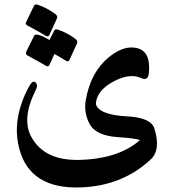

<svg xmlns="http://www.w3.org/2000/svg" viewBox="-20 -627 805 863"><path d="M616.2 -275.4Q561 -301.8 481.4 -255.9Q417 -218.3 411.1 -164.6Q410.6 -157.2 415 -148.9Q439.5 -109.9 549.1 -104.2Q658.7 -98.6 673.8 -49.8Q704.1 46.4 657.7 89.4Q530.8 208 345.2 215.3Q114.3 224.6 66.4 40.5Q42 -52.2 73.2 -150.9Q89.8 -204.1 115.7 -246.6Q128.4 -267.1 140.4 -255.9Q152.3 -244.6 140.1 -221.2Q75.2 -91.3 122.1 -9.3Q180.7 94.2 332 91.8Q512.2 88.4 609.4 2.4Q584.5 -5.9 508.8 -10.7Q410.6 -17.6 383.1 -69.3Q355.5 -121.1 365.7 -178.2Q387.2 -301.8 468.3 -369.1Q537.1 -425.8 597.4 -410.4Q657.7 -395 649.4 -300.8Q646 -261.7 616.2 -275.4ZM132.8 -601.1Q137.2 -609.4 148.9 -606Q192.4 -591.3 230 -563Q239.7 -554.7 236.3 -544.9L201.7 -469.2Q195.8 -459 184.1 -467Q172.4 -475.1 103.5 -512.2Q92.3 -518.6 97.7 -528.3ZM223.6 -489.3Q228 -497.6 239.7 -494.1Q283.2 -479.5 320.3 -451.2Q330.1 -442.9 326.7 -433.1L292 -357.4Q286.6 -346.7 275.9 -354.2Q265.1 -361.8 224.6 -384.3L202.1 -334.5Q196.3 -324.2 184.3 -332.3Q172.4 -340.3 104 -377.4Q92.8 -383.8 97.7 -394L133.3 -466.3Q142.1 -482.9 202.6 -447.3Z"/></svg>

Font: Amiri
Style: Bold Slanted
Weight: 700
Italic angle: 9°
Designer: Khaled Hosny
Version: Version 000.107